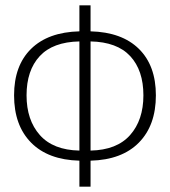

<svg xmlns="http://www.w3.org/2000/svg" viewBox="-20 -691 640 723"><path d="M80 -332Q80 -239 130 -182.5Q180 -126 279 -124V-535Q179 -533 129.5 -479.5Q80 -426 80 -332ZM520 -332Q520 -426 470.5 -479.5Q421 -533 321 -535V-124Q420 -126 470 -182.5Q520 -239 520 -332ZM279 12V-86Q161 -89 97 -154Q33 -219 33 -332Q33 -444 97 -507Q161 -570 279 -573V-671H321V-573Q439 -570 503 -507Q567 -444 567 -332Q567 -219 503 -154Q439 -89 321 -86V12Z"/></svg>

Font: Source Code Pro Light
Style: Regular
Weight: 300
Monospace: yes
Designer: Paul D. Hunt, Teo Tuominen
Foundry: Adobe Systems Incorporated
Version: Version 2.030;PS 1.000;hotconv 16.6.51;makeotf.lib2.5.65220